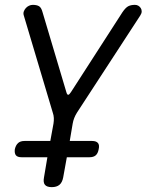

<svg xmlns="http://www.w3.org/2000/svg" viewBox="-20 -580 640 790"><path d="M193 190Q173 190 165 180.5Q157 171 161 150L175 67H69Q52 67 45.5 59Q39 51 41 34Q45 17 54.5 8.5Q64 0 81 0H187L200 -71Q202 -83 201.5 -94.5Q201 -106 197 -117L78 -516Q75 -525 78 -533Q81 -541 86.5 -547Q92 -553 99.5 -556.5Q107 -560 115 -560Q131 -560 140.5 -554.5Q150 -549 155 -530L253 -201Q256 -190 260.5 -190Q265 -190 272 -201L484 -530Q497 -549 508 -554.5Q519 -560 535 -560Q543 -560 549 -556.5Q555 -553 559 -547Q563 -541 563 -533Q563 -525 557 -516L297 -117Q290 -106 285.5 -94.5Q281 -83 279 -71L267 0H359Q376 0 383 8.5Q390 17 386 34Q383 51 374 59Q365 67 348 67H255L240 150Q236 171 224.5 180.5Q213 190 193 190Z"/></svg>

Font: Maple Mono NL Light
Style: Italic
Weight: 300
Italic angle: -10°
Monospace: yes
Designer: subframe7536
Version: Version 7.000